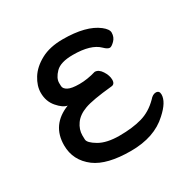

<svg xmlns="http://www.w3.org/2000/svg" viewBox="-122 -612 754 757"><g transform="rotate(-30 255.0 -234.0)"><path d="M267.6 23.9Q159.7 23.9 106.9 -15.1Q49.8 -58.1 49.8 -127Q49.8 -220.2 140.6 -255.9Q120.6 -258.8 97.2 -285.9Q73.7 -313 73.7 -352.1Q73.7 -383.8 93.8 -416Q113.8 -448.2 154.3 -470.2Q194.8 -492.2 253.9 -492.2Q359.9 -492.2 411.6 -452.1Q434.6 -434.1 434.6 -418.9Q434.6 -397.9 420.7 -384Q406.7 -370.1 398.9 -370.1Q388.7 -370.1 374 -384.8Q339.8 -418.9 257.8 -418.9Q201.7 -418.9 178.7 -395.5Q155.8 -372.1 155.8 -350.1Q155.8 -348.1 156.2 -335.7Q156.7 -323.2 172.4 -314.7Q188 -306.2 223.9 -306.2Q259.8 -306.2 298.8 -317.9Q316.9 -317.9 330.3 -296.9Q343.8 -275.9 343.8 -256.8Q343.8 -235.8 326.7 -234.9Q236.8 -226.1 201.4 -213.1Q166 -200.2 148.9 -176Q131.8 -151.9 131.8 -125Q131.8 -122.1 132.3 -106.4Q132.8 -90.8 166.7 -70.8Q200.7 -50.8 258.8 -50.8Q317.9 -50.8 360.8 -63Q403.8 -75.2 439 -110.8Q452.6 -127 466.8 -127Q482.9 -127 482.9 -108.9Q482.9 -75.2 437 -34.2Q375 23.9 267.6 23.9Z"/></g></svg>

Font: LXGW WenKai GB Screen
Style: Regular
Weight: 400
Designer: LXGW / Fontworks Inc.
Foundry: LXGW / Fontworks Inc.
Version: Version 1.321;February 19, 2024;FontCreator 14.0.0.2901 64-b